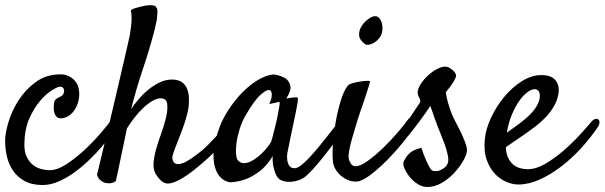

<svg xmlns="http://www.w3.org/2000/svg" viewBox="-30 -706 2390 759"><path d="M166 -33.2Q196.3 -33.2 232.9 -57.1Q269.5 -81.1 304.2 -113.3Q338.9 -145.5 367.7 -179.2Q396.5 -212.9 411.1 -233.4Q419.9 -246.1 427.7 -248.5Q435.5 -251 439.5 -246.1Q443.4 -241.2 442.4 -231Q441.4 -220.7 433.6 -208Q426.8 -196.3 410.6 -174.3Q394.5 -152.3 372.6 -126.5Q350.6 -100.6 322.8 -73.7Q294.9 -46.9 264.6 -24.9Q234.4 -2.9 202.1 11.2Q169.9 25.4 138.7 25.4Q95.7 25.4 66.9 9.3Q38.1 -6.8 21 -32.2Q3.9 -57.6 -2.9 -88.4Q-9.8 -119.1 -9.8 -149.4Q-9.8 -179.7 3.9 -224.6Q17.6 -269.5 44.4 -311Q71.3 -352.5 112.3 -382.3Q153.3 -412.1 209 -412.1Q240.2 -412.1 262.2 -390.6Q284.2 -369.1 283.2 -332Q283.2 -314.5 277.3 -297.4Q271.5 -280.3 261.7 -267.1Q252 -253.9 238.8 -246.1Q225.6 -238.3 210 -238.3Q197.3 -238.3 190.9 -247.6Q184.6 -256.8 183.1 -269Q181.6 -281.2 183.1 -293Q184.6 -304.7 186.5 -308.6Q191.4 -315.4 197.3 -318.4Q203.1 -321.3 210.9 -325.2Q216.8 -328.1 220.2 -334Q223.6 -339.8 223.6 -346.7Q223.6 -353.5 219.7 -358.4Q215.8 -363.3 207 -363.3Q198.2 -363.3 175.3 -349.1Q152.3 -335 128.4 -307.1Q104.5 -279.3 85.9 -237.3Q67.4 -195.3 66.4 -139.6Q65.4 -107.4 75.2 -86.9Q85 -66.4 99.6 -54.7Q114.3 -43 131.8 -38.1Q149.4 -33.2 166 -33.2Z M867.2 -214.8Q874 -222.7 881.3 -223.1Q888.7 -223.6 893.1 -219.2Q897.5 -214.8 897 -206.1Q896.5 -197.3 888.7 -186.5Q870.1 -161.1 845.7 -134.3Q821.3 -107.4 793.5 -82Q765.6 -56.6 737.3 -34.2Q709 -11.7 682.6 2.9Q653.3 19.5 633.3 19.5Q613.3 19.5 593.8 -5.9Q576.2 -28.3 576.7 -54.2Q577.1 -80.1 587.9 -119.1Q594.7 -143.6 606.9 -177.2Q619.1 -210.9 626.5 -242.2Q633.8 -273.4 630.9 -295.4Q627.9 -317.4 605.5 -317.4Q589.8 -317.4 571.8 -306.6Q553.7 -295.9 535.6 -278.8Q517.6 -261.7 501 -240.2Q484.4 -218.8 471.7 -198.2Q463.9 -160.2 456.1 -123Q449.2 -91.8 441.9 -55.2Q434.6 -18.6 427.7 9.8Q421.9 14.6 415 16.6Q408.2 18.6 402.3 18.6Q395.5 18.6 388.7 17.6Q380.9 15.6 374 11.7Q368.2 7.8 362.3 1.5Q356.4 -4.9 353.5 -15.6Q397.5 -196.3 422.9 -305.7Q448.2 -415 461.9 -472.7Q477.5 -541 483.4 -567.4Q486.3 -585.9 488.3 -603.5Q490.2 -619.1 490.2 -635.7Q490.2 -652.3 487.3 -666Q495.1 -670.9 504.4 -673.8Q513.7 -676.8 522.5 -678.7Q533.2 -681.6 543.9 -683.6Q554.7 -685.5 563.5 -685.5Q571.3 -685.5 578.1 -684.1Q585 -682.6 586.9 -677.7Q592.8 -672.9 592.3 -658.2Q591.8 -643.6 589.8 -627.9Q585.9 -609.4 581.1 -587.9Q560.5 -508.8 535.2 -434.1Q509.8 -359.4 488.3 -274.4Q501 -293.9 518.6 -314.5Q536.1 -335 557.1 -352.1Q578.1 -369.1 601.6 -380.4Q625 -391.6 651.4 -391.6Q665 -391.6 677.2 -387.2Q689.5 -382.8 698.7 -372.6Q708 -362.3 712.9 -345.2Q717.8 -328.1 716.8 -302.7Q716.8 -287.1 713.4 -270.5Q710 -253.9 704.1 -233.9Q698.2 -213.9 689 -189.5Q679.7 -165 667 -132.8Q658.2 -110.4 653.3 -94.7Q648.4 -79.1 655.3 -67.4Q664.1 -51.8 689.9 -60.1Q715.8 -68.4 767.6 -110.4Q779.3 -120.1 793.9 -134.8Q808.6 -149.4 822.3 -164.6Q835.9 -179.7 847.7 -193.4Q859.4 -207 867.2 -214.8Z M1330.1 -194.3Q1316.4 -174.8 1294.9 -146Q1273.4 -117.2 1250.5 -88.4Q1227.5 -59.6 1205.6 -35.6Q1183.6 -11.7 1168.9 -2Q1159.2 3.9 1146.5 7.8Q1133.8 11.7 1120.6 12.7Q1107.4 13.7 1095.7 11.2Q1084 8.8 1075.2 2.9Q1066.4 -3.9 1060.5 -16.6Q1055.7 -27.3 1051.3 -44.9Q1046.9 -62.5 1047.9 -88.9Q1024.4 -49.8 996.1 -28.8Q967.8 -7.8 942.4 2Q913.1 12.7 883.8 14.6Q870.1 14.6 854.5 5.4Q838.9 -3.9 828.1 -23.9Q817.4 -43.9 814.5 -75.7Q811.5 -107.4 822.3 -151.4Q835.9 -210.9 865.7 -259.8Q895.5 -308.6 930.7 -343.3Q965.8 -377.9 1000 -395.5Q1034.2 -413.1 1056.6 -411.1Q1083 -406.2 1099.6 -395.5Q1113.3 -385.7 1117.7 -366.7Q1122.1 -347.7 1101.6 -316.4Q1115.2 -319.3 1124.5 -320.3Q1133.8 -321.3 1138.7 -321.3Q1144.5 -321.3 1146.5 -320.3Q1147.5 -318.4 1147.5 -312Q1147.5 -305.7 1144.5 -289.1Q1141.6 -272.5 1135.7 -244.1Q1129.9 -215.8 1120.1 -170.9Q1118.2 -162.1 1116.7 -154.8Q1115.2 -147.5 1113.8 -140.1Q1112.3 -132.8 1110.4 -123Q1108.4 -113.3 1105.5 -98.6Q1104.5 -89.8 1105 -79.6Q1105.5 -69.3 1108.4 -60.5Q1111.3 -51.8 1117.7 -46.4Q1124 -41 1135.7 -41Q1145.5 -41 1161.1 -53.2Q1176.8 -65.4 1194.3 -84.5Q1211.9 -103.5 1231 -126.5Q1250 -149.4 1266.6 -170.9Q1283.2 -192.4 1296.4 -209Q1309.6 -225.6 1315.4 -233.4Q1323.2 -242.2 1331.1 -243.7Q1338.9 -245.1 1342.8 -239.3Q1346.7 -233.4 1344.2 -221.7Q1341.8 -210 1330.1 -194.3ZM1043.9 -151.4Q1048.8 -170.9 1055.7 -197.3Q1062.5 -223.6 1067.4 -248Q1072.3 -272.5 1074.7 -288.6Q1077.1 -304.7 1073.2 -303.7Q1068.4 -302.7 1062.5 -300.8Q1057.6 -298.8 1049.8 -297.9Q1042 -296.9 1034.2 -294.9Q1042 -310.5 1043.5 -320.8Q1044.9 -331.1 1043.9 -336.9Q1043 -343.8 1040 -347.7Q1029.3 -356.4 1002.4 -333.5Q975.6 -310.5 940.4 -249Q925.8 -223.6 917 -194.8Q908.2 -166 904.8 -140.6Q901.4 -115.2 903.3 -96.2Q905.3 -77.1 911.1 -71.3Q921.9 -60.5 935.5 -61Q949.2 -61.5 963.4 -68.8Q977.5 -76.2 991.7 -87.9Q1005.9 -99.6 1017.1 -112.3Q1028.3 -125 1035.6 -135.7Q1043 -146.5 1043.9 -151.4Z M1479.5 -575.2Q1476.6 -564.5 1468.3 -554.2Q1460 -543.9 1449.7 -537.6Q1439.5 -531.2 1428.7 -529.3Q1418 -527.3 1411.1 -533.2Q1390.6 -548.8 1389.6 -566.9Q1388.7 -585 1398.4 -601.1Q1408.2 -617.2 1422.9 -628.4Q1437.5 -639.6 1448.2 -641.6Q1459 -643.6 1466.3 -637.2Q1473.6 -630.9 1477.5 -620.6Q1481.4 -610.4 1481.9 -597.7Q1482.4 -585 1479.5 -575.2ZM1344.7 -367.2Q1349.6 -373 1363.3 -377Q1377 -380.9 1391.6 -383.3Q1406.2 -385.7 1418.5 -386.2Q1430.7 -386.7 1432.6 -385.7Q1433.6 -384.8 1427.7 -365.2Q1421.9 -345.7 1413.1 -319.3Q1404.3 -293 1394.5 -265.1Q1384.8 -237.3 1379.9 -219.7Q1375 -202.1 1368.2 -180.2Q1361.3 -158.2 1356 -137.2Q1350.6 -116.2 1348.6 -97.7Q1346.7 -79.1 1351.6 -69.3Q1356.4 -57.6 1362.3 -53.2Q1368.2 -48.8 1375 -48.8Q1394.5 -48.8 1424.3 -70.3Q1454.1 -91.8 1484.9 -121.6Q1515.6 -151.4 1542 -182.1Q1568.4 -212.9 1581.1 -231.4Q1588.9 -241.2 1597.2 -244.1Q1605.5 -247.1 1610.8 -243.2Q1616.2 -239.3 1616.7 -230.5Q1617.2 -221.7 1610.4 -210Q1594.7 -182.6 1564.5 -145Q1534.2 -107.4 1500 -72.8Q1465.8 -38.1 1433.1 -13.7Q1400.4 10.7 1379.9 11.7Q1363.3 12.7 1347.2 6.3Q1331.1 0 1317.9 -11.2Q1304.7 -22.5 1295.9 -37.6Q1287.1 -52.7 1286.1 -69.3Q1283.2 -93.8 1286.1 -136.2Q1289.1 -178.7 1296.9 -223.1Q1304.7 -267.6 1316.9 -307.6Q1329.1 -347.7 1344.7 -367.2Z M1676.8 -33.2Q1682.6 -29.3 1691.9 -29.3Q1701.2 -29.3 1710.4 -33.2Q1719.7 -37.1 1728 -43.9Q1736.3 -50.8 1740.2 -61.5Q1744.1 -72.3 1740.2 -92.3Q1736.3 -112.3 1728 -135.3Q1719.7 -158.2 1710 -181.6Q1700.2 -205.1 1693.4 -224.6Q1687.5 -239.3 1683.6 -252Q1679.7 -262.7 1676.3 -272.9Q1672.9 -283.2 1670.9 -287.1Q1666 -279.3 1653.8 -261.7Q1641.6 -244.1 1627.4 -225.1Q1613.3 -206.1 1600.6 -189.9Q1587.9 -173.8 1583 -168Q1575.2 -159.2 1567.9 -157.7Q1560.5 -156.2 1555.7 -160.6Q1550.8 -165 1550.3 -173.3Q1549.8 -181.6 1557.6 -193.4Q1563.5 -201.2 1575.2 -218.3Q1586.9 -235.4 1598.6 -253.4Q1610.4 -271.5 1620.1 -285.6Q1629.9 -299.8 1630.9 -302.7Q1632.8 -310.5 1625.5 -323.2Q1618.2 -335.9 1623 -352.5Q1627 -366.2 1640.6 -384.3Q1654.3 -402.3 1672.9 -417Q1691.4 -431.6 1710.9 -439Q1730.5 -446.3 1746.1 -438.5Q1758.8 -430.7 1766.6 -421.4Q1774.4 -412.1 1772.5 -402.3Q1770.5 -397.5 1766.6 -389.6Q1762.7 -381.8 1754.9 -370.6Q1747.1 -359.4 1732.4 -341.8Q1735.4 -319.3 1740.7 -300.8Q1746.1 -282.2 1751 -268.6Q1756.8 -252 1763.7 -238.3Q1772.5 -220.7 1782.2 -202.1Q1792 -183.6 1799.8 -165.5Q1807.6 -147.5 1812.5 -131.8Q1817.4 -116.2 1815.4 -105.5Q1812.5 -88.9 1798.3 -65.4Q1784.2 -42 1763.2 -20Q1742.2 2 1715.3 17.6Q1688.5 33.2 1659.2 33.2Q1638.7 33.2 1619.6 20.5Q1600.6 7.8 1587.4 -9.3Q1574.2 -26.4 1567.9 -43Q1561.5 -59.6 1566.4 -68.4Q1572.3 -80.1 1577.1 -86.9Q1582 -93.8 1591.8 -102.5Q1595.7 -105.5 1601.6 -109.4Q1606.4 -112.3 1615.2 -115.2Q1624 -118.2 1635.7 -122.1Q1645.5 -91.8 1653.3 -74.7Q1661.1 -57.6 1666 -47.9Q1671.9 -37.1 1676.8 -33.2Z M2333 -203.1Q2303.7 -160.2 2266.6 -119.6Q2229.5 -79.1 2188 -47.4Q2146.5 -15.6 2103 3.9Q2059.6 23.4 2018.6 23.4Q1997.1 23.4 1972.2 13.2Q1947.3 2.9 1926.8 -18.6Q1906.2 -40 1894 -74.2Q1881.8 -108.4 1886.7 -157.2Q1890.6 -197.3 1911.6 -241.7Q1932.6 -286.1 1963.4 -323.2Q1994.1 -360.4 2032.7 -384.8Q2071.3 -409.2 2110.4 -409.2Q2147.5 -409.2 2164.1 -390.6Q2180.7 -372.1 2178.7 -344.7Q2175.8 -314.5 2161.6 -289.1Q2147.5 -263.7 2127.9 -243.2Q2108.4 -222.7 2086.4 -206.1Q2064.5 -189.5 2044.9 -175.8Q2023.4 -161.1 2003.9 -147.9Q1984.4 -134.8 1969.7 -124Q1970.7 -99.6 1978.5 -83Q1986.3 -66.4 1998 -56.2Q2009.8 -45.9 2024.9 -41.5Q2040 -37.1 2055.7 -37.1Q2088.9 -37.1 2125 -58.1Q2161.1 -79.1 2195.8 -108.9Q2230.5 -138.7 2260.3 -170.9Q2290 -203.1 2309.6 -226.6Q2316.4 -234.4 2323.7 -235.8Q2331.1 -237.3 2335.4 -233.9Q2339.8 -230.5 2339.8 -222.2Q2339.8 -213.9 2333 -203.1ZM2083 -353.5Q2071.3 -353.5 2055.2 -341.8Q2039.1 -330.1 2023.4 -308.1Q2007.8 -286.1 1994.1 -254.4Q1980.5 -222.7 1973.6 -181.6Q1985.4 -190.4 1999 -199.7Q2012.7 -209 2026.4 -219.7Q2068.4 -252 2085 -276.4Q2101.6 -300.8 2103.5 -318.4Q2105.5 -336.9 2099.6 -345.2Q2093.8 -353.5 2083 -353.5Z"/></svg>

Font: Satisfy
Style: Regular
Weight: 400
Designer: Font Diner, Inc
Foundry: Font Diner, Inc
Version: Version 1.000